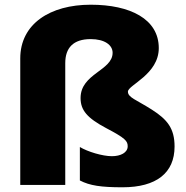

<svg xmlns="http://www.w3.org/2000/svg" viewBox="-20 -785 790 815"><path d="M654 -581C654 -704 533 -765 365 -765C193 -765 66 -684 66 -537V0H257V-517C257 -582 291 -619 365 -619C424 -619 458 -594 458 -561C458 -485 322 -473 322 -369C322 -317 350 -284 431 -241C513 -198 522 -186 522 -164C522 -137 492 -122 455 -122C415 -122 352 -141 319 -161V-19C361 3 410 10 500 10C644 10 721 -51 721 -163C721 -240 690 -278 624 -320C558 -362 523 -371 523 -396C523 -424 654 -469 654 -581Z"/></svg>

Font: Noto Sans Arabic UI Bk
Style: Regular
Weight: 900
Designer: Monotype Design Team, Nadine Chahine and Nizar Qandah
Foundry: Monotype Imaging Inc.
Version: Version 2.010